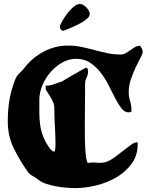

<svg xmlns="http://www.w3.org/2000/svg" viewBox="-20 -949 769 986"><path d="M330 -715Q365 -715 398.5 -708Q432 -701 465 -692Q498 -683 531 -676Q564 -669 599 -669Q614 -669 626 -676Q638 -683 649.5 -691.5Q661 -700 673 -707Q685 -714 700 -714Q705 -706 709 -698.5Q713 -691 713 -682Q713 -673 701.5 -652Q690 -631 676.5 -602.5Q663 -574 652 -541Q641 -508 641 -476Q641 -453 648 -430Q655 -407 655 -384L654 -375Q646 -372 640 -372Q620 -372 604 -392.5Q588 -413 572 -443.5Q556 -474 538.5 -509.5Q521 -545 497.5 -575.5Q474 -606 443.5 -626.5Q413 -647 371 -647Q333 -647 299 -627.5Q265 -608 239 -578Q213 -548 197.5 -510.5Q182 -473 182 -437Q182 -401 182 -368.5Q182 -336 186.5 -305.5Q191 -275 203 -245Q215 -215 238 -184Q243 -178 247.5 -174.5Q252 -171 260 -170Q263 -178 264 -187Q265 -196 265 -204Q265 -252 262 -299Q259 -346 259 -394Q259 -410 252 -426Q245 -442 236.5 -455.5Q228 -469 221 -479.5Q214 -490 214 -496L215 -509Q238 -509 258.5 -517Q279 -525 300 -531Q303 -534 322 -545Q341 -556 362.5 -568.5Q384 -581 402 -591Q420 -601 421 -601Q431 -601 431 -591L432 -581Q432 -564 424.5 -550Q417 -536 417 -520L416 -365Q416 -347 415.5 -309.5Q415 -272 416 -231.5Q417 -191 420 -157Q423 -123 431 -112Q453 -116 478.5 -113.5Q504 -111 524 -117Q543 -123 566 -139.5Q589 -156 611 -173.5Q633 -191 651.5 -204.5Q670 -218 682 -218H687V-208Q687 -150 655.5 -107.5Q624 -65 576.5 -37.5Q529 -10 473 3.5Q417 17 368 17Q348 17 321.5 15Q295 13 268 8Q241 3 217 -5Q193 -13 177 -26Q163 -37 147.5 -45.5Q132 -54 121 -69Q80 -127 50 -189Q20 -251 20 -325Q20 -385 28.5 -436Q37 -487 59 -543Q66 -560 80 -573Q94 -586 105 -600Q146 -653 204.5 -684Q263 -715 330 -715ZM389 -929Q398 -929 407.5 -923.5Q417 -918 424.5 -910Q432 -902 436.5 -893Q441 -884 441 -877Q441 -867 431 -857Q421 -847 406 -837.5Q391 -828 373 -819.5Q355 -811 340 -804.5Q325 -798 314.5 -794.5Q304 -791 304 -791Q299 -791 295 -795Q291 -799 289 -803L288 -817Q298 -841 312 -861Q326 -881 339 -895.5Q352 -910 362.5 -918Q373 -926 378 -926Q381 -926 383.5 -927.5Q386 -929 389 -929Z"/></svg>

Font: CAT Altenglisch
Style: Regular
Weight: 400
Designer: Peter Wiegel
Foundry: Peter Wiegel, CAT Fonts
Version: Version 1.000